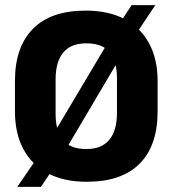

<svg xmlns="http://www.w3.org/2000/svg" viewBox="-20 -695 675 751"><path d="M319 16Q230.5 16 167.8 -16.8Q105 -49.5 71.8 -111Q38.5 -172.5 38.5 -259.5V-378.5Q38.5 -511 108.8 -582.2Q179 -653.5 315.5 -653.5Q404.5 -653.5 467 -620.5Q529.5 -587.5 563 -525.8Q596.5 -464 596.5 -378.5V-259.5Q596.5 -125.5 526.2 -54.8Q456 16 319 16ZM47.5 36 142 -101.5 175 -147 416.5 -553 441.5 -594 495 -675H587.5L497 -539.5L465 -495.5L223 -86L201.5 -55.5L140 36ZM317.5 -112Q378 -112 407.8 -148.5Q437.5 -185 437.5 -253V-388.5Q437.5 -454 409.5 -489.8Q381.5 -525.5 317.5 -525.5Q257 -525.5 227.2 -489.2Q197.5 -453 197.5 -385V-249.5Q197.5 -181.5 226.5 -146.8Q255.5 -112 317.5 -112Z"/></svg>

Font: Anek Gurmukhi Medium
Style: Bold
Weight: 700
Version: Version 1.003